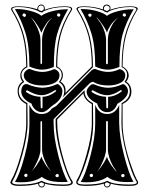

<svg xmlns="http://www.w3.org/2000/svg" viewBox="-20 -818 658 849"><path d="M233 -524Q258 -509 258 -486Q258 -469 247 -457Q270 -444 270 -417Q270 -410 269 -407L386 -524Q386 -603 371 -660Q356 -717 320 -774Q318 -777 318 -778Q318 -790 352 -790Q397 -790 436 -776Q435 -778 435 -782Q435 -788 440 -793Q445 -798 452 -798Q459 -798 464 -793Q469 -788 469 -782Q469 -780 467 -775Q510 -790 555 -790Q589 -790 589 -779Q589 -776 587 -774Q552 -717 537 -659.5Q522 -602 522 -524Q549 -509 549 -483Q548 -469 538 -457Q561 -443 561 -412Q561 -377 522 -358V-274Q522 -189 565 -72Q577 -38 586 -22Q591 -16 591 -11Q591 4 551 4Q501 4 469 -6V-3Q469 2 464.5 6.5Q460 11 455 11H454Q448 11 443.5 6.5Q439 2 439 -4V-6Q409 4 358 4Q317 4 317 -12Q317 -16 320 -22Q340 -54 363 -136Q386 -218 386 -274V-358Q369 -367 359 -380.5Q349 -394 349 -406L233 -290V-274Q233 -217 255 -135Q277 -53 297 -22Q302 -16 302 -11Q302 4 261 4Q210 4 178 -6V-3Q178 3 174.5 7Q171 11 165 11Q159 11 154 7Q149 3 149 -3V-6Q118 4 67 4Q45 4 35.5 -0.5Q26 -5 26 -12Q26 -14 30 -22Q50 -54 73 -136Q96 -218 96 -274V-358Q58 -377 58 -415Q58 -444 80 -457Q70 -467 70 -485Q70 -509 96 -524Q96 -602 81 -659.5Q66 -717 30 -774Q29 -777 29 -778Q29 -790 62 -790Q105 -790 145 -777V-780Q145 -787 150 -792.5Q155 -798 162 -798Q169 -798 173.5 -793.5Q178 -789 178 -782Q178 -778 178 -775Q219 -790 266 -790Q299 -790 299 -779Q299 -775 298 -774Q262 -717 247.5 -659.5Q233 -602 233 -524ZM534 -486Q534 -462 511.5 -451Q489 -440 459 -440Q419 -440 394 -455Q393 -456 390 -456Q382 -456 370 -443L217 -291V-274Q217 -212 238 -130Q259 -48 280 -14Q272 -13 254 -13Q191 -13 165 -36Q133 -12 73 -12Q54 -12 46 -14Q67 -46 88.5 -126.5Q110 -207 110 -269V-274V-355Q127 -314 164 -314Q193 -314 209 -338L228 -349L384 -506Q395 -516 404 -512Q434 -500 458 -500Q481 -500 506 -511Q506 -512 509 -512Q517 -512 525.5 -504Q534 -496 534 -486ZM253 -485Q253 -511 228 -521Q228 -602 242 -658.5Q256 -715 292 -773Q294 -774 294 -778Q292 -787 266 -787Q215 -787 174 -769Q166 -760 161 -764Q152 -765 148 -770Q106 -787 62 -787Q36 -787 34 -778Q34 -776 36 -773Q72 -715 86.5 -658Q101 -601 101 -521Q91 -517 83.5 -508.5Q76 -500 75 -490V-487Q75 -470 86 -458Q87 -455 85 -454Q76 -449 69.5 -438.5Q63 -428 63 -416Q63 -381 101 -362L102 -274Q102 -217 79 -134.5Q56 -52 36 -18Q34 -16 34 -12Q34 -9 36.5 -7Q39 -5 46.5 -3.5Q54 -2 67 -2Q125 -2 154 -14Q155 -15 160 -17Q165 -19 166 -18Q180 -9 205 -5.5Q230 -2 261 -2Q295 -2 295 -12Q295 -14 292 -18Q272 -51 249 -134Q226 -217 226 -274V-292L354 -419V-414Q354 -380 391 -362L392 -274V-272Q392 -185 348 -67Q335 -35 326 -18Q323 -16 323 -12Q323 -9 325.5 -7Q328 -5 336 -3.5Q344 -2 358 -2Q413 -2 442 -13Q444 -14 449.5 -16.5Q455 -19 456 -18Q470 -9 495 -5.5Q520 -2 551 -2Q585 -2 585 -11Q585 -14 582 -18Q562 -51 539.5 -134Q517 -217 517 -274L518 -362Q554 -380 554 -414Q554 -442 533 -454Q530 -456 531 -458Q542 -470 542 -486Q542 -511 518 -521Q518 -601 532 -658Q546 -715 582 -773Q583 -774 583 -778Q581 -787 556 -787Q504 -787 462 -768Q455 -760 451 -764Q444 -764 439 -770Q399 -787 352 -787Q325 -787 324 -778Q324 -776 326 -773Q362 -715 376.5 -658Q391 -601 391 -521L256 -386Q264 -398 264 -414Q264 -441 242 -454Q241 -456 242 -458Q253 -471 253 -485ZM388 -36Q392 -39 391.5 -43Q391 -47 387.5 -49Q384 -51 380 -48Q374 -45 378 -38Q381 -33 388 -36ZM530 -45Q526 -51 518 -47Q514 -42 517 -37.5Q520 -33 526 -35Q533 -39 530 -45ZM497 -58Q483 -79 480 -83Q457 -125 457 -158V-278Q457 -283 453 -283Q449 -283 449 -278V-159Q449 -131 426 -85Q413 -62 409 -57Q414 -63 421 -72.5Q428 -82 429 -83Q449 -112 453 -126Q455 -117 459 -109.5Q463 -102 468.5 -93.5Q474 -85 475 -83Q478 -81 482 -74Q492 -62 497 -58ZM517 -413Q520 -415 518 -418Q516 -421 513 -419Q480 -397 453.5 -397Q427 -397 392 -418Q387 -421 385 -414Q384 -411 387 -410Q416 -391 449 -390L450 -343Q450 -339 454 -339Q458 -339 458 -343V-390Q489 -391 517 -413ZM502 -740Q492 -734 475 -715Q474 -714 468.5 -705.5Q463 -697 459 -689Q455 -681 453 -673Q449 -687 429 -715Q417 -733 405 -742Q408 -739 426 -715Q449 -675 449 -639V-539Q449 -534 453 -534Q457 -534 457 -539V-640Q457 -678 480 -715Q494 -734 502 -740ZM373 -746Q380 -740 384 -748Q387 -754 381 -757Q377 -759 373.5 -757Q370 -755 370 -751.5Q370 -748 373 -746ZM526 -746Q530 -743 533.5 -745Q537 -747 537 -751Q537 -755 534 -758Q525 -761 523 -754Q521 -749 526 -746ZM570 -14Q561 -13 543 -13Q482 -13 455 -36Q422 -12 362 -12Q345 -12 337 -14Q358 -46 379.5 -127.5Q401 -209 401 -272V-274V-355Q416 -314 454 -314Q490 -314 507 -354V-274Q508 -211 529 -129.5Q550 -48 570 -14ZM546 -415Q546 -386 499 -359Q485 -322 454 -322Q437 -322 425 -333Q413 -344 410 -360Q364 -382 363 -413Q363 -426 381 -442Q387 -447 396 -445Q430 -430 458 -430Q487 -430 520 -445Q527 -448 533 -442Q546 -430 546 -415ZM571 -777Q538 -721 523 -668.5Q508 -616 508 -522Q479 -510 456 -510Q430 -510 401 -524Q401 -616 383.5 -672.5Q366 -729 336 -778H342Q375 -778 407.5 -769Q440 -760 453 -748Q466 -759 499.5 -768Q533 -777 567 -777ZM462 -774Q465 -777 465 -781Q465 -790 455 -793Q453 -793 452 -794Q447 -794 443 -789.5Q439 -785 439 -780Q439 -778 441 -774Q449 -771 453 -769Q456 -771 462 -774ZM98 -36Q102 -39 101.5 -43.5Q101 -48 97.5 -49.5Q94 -51 90 -48Q85 -44 88 -39Q91 -34 98 -36ZM239 -45Q237 -52 229 -47Q223 -43 226 -38Q229 -34 233.5 -34.5Q238 -35 239.5 -38Q241 -41 239 -45ZM207 -58Q204 -62 198.5 -70.5Q193 -79 190 -83Q166 -127 166 -158V-278Q166 -284 162 -282Q159 -282 159 -278V-159Q159 -128 135 -85Q126 -66 118 -57Q121 -60 139 -83Q140 -85 145.5 -93Q151 -101 155.5 -109Q160 -117 163 -126Q168 -110 186 -83Q202 -63 207 -58ZM226 -413Q231 -417 226 -419Q225 -420 223 -419Q189 -397 164 -397Q137 -397 102 -418Q99 -419 97 -417.5Q95 -416 95 -413.5Q95 -411 97 -410Q125 -391 159 -390L160 -343Q160 -339 164 -339Q168 -339 168 -343V-390Q199 -391 226 -413ZM212 -740Q199 -733 186 -715Q168 -688 163 -673Q160 -681 155.5 -689.5Q151 -698 145.5 -706Q140 -714 139 -715Q129 -732 114 -742Q119 -738 122.5 -733.5Q126 -729 129.5 -723.5Q133 -718 135 -715Q159 -674 159 -639V-539Q159 -535 162 -534Q165 -536 166 -539V-640Q166 -677 190 -715Q201 -732 212 -740ZM83 -746Q90 -739 94 -748Q97 -754 91 -757Q84 -762 80 -754Q78 -748 83 -746ZM235 -746Q239 -743 243 -745Q247 -747 247 -751Q247 -755 243 -758Q237 -761 233.5 -755.5Q230 -750 235 -746ZM256 -415Q255 -378 216 -354Q212 -352 195.5 -337Q179 -322 166 -322Q149 -322 136.5 -333Q124 -344 119 -360Q75 -381 74 -413Q74 -426 79.5 -436Q85 -446 95 -446Q98 -446 100 -446Q135 -431 167 -430Q200 -431 230 -445Q237 -448 242 -442Q256 -430 256 -415ZM243 -486Q243 -463 221 -451.5Q199 -440 168 -440Q127 -440 104 -455Q85 -467 85 -486Q85 -496 94 -504.5Q103 -513 110 -513Q111 -513 112 -512.5Q113 -512 114 -512Q144 -500 167 -500Q191 -500 216 -511Q217 -512 219 -512Q227 -512 235 -504Q243 -496 243 -486ZM281 -777Q248 -721 233 -668.5Q218 -616 218 -522Q190 -510 165.5 -510Q141 -510 110 -524Q110 -616 92.5 -672.5Q75 -729 46 -778H53Q85 -778 117.5 -769Q150 -760 163 -748Q176 -759 209.5 -768Q243 -777 277 -777ZM174 -782Q174 -794 162 -794Q152 -794 149 -783Q149 -781 149 -780Q149 -778 150 -774Q159 -771 163 -769Q164 -770 167 -771Q170 -772 171 -773Q174 -776 174 -782ZM445 -8Q443 -5 443 -3Q443 1 446 4Q449 7 454 7H455Q459 7 462 3.5Q465 0 465 -3Q465 -6 464 -7Q456 -10 453 -12Q452 -11 449 -10Q446 -9 445 -8ZM154 -8Q153 -6 153 -3Q153 1 156.5 4Q160 7 165 7Q174 7 174 -3Q174 -6 174 -7Q170 -9 163 -12Q158 -9 154 -8Z"/></svg>

Font: Indiction Unicode
Style: Normal
Weight: 500
Version: Version 1.1